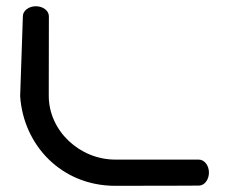

<svg xmlns="http://www.w3.org/2000/svg" viewBox="-20 -601 741 621"><path d="M138.1 -548.4C138 -566.9 118.6 -580.8 96 -580.8C73.5 -580.8 54 -566.8 54 -548.4L45.2 -290.4L45.2 -290.1C55.8 -130.8 179.1 0 352.8 0C514.3 0 622.8 -0.7 622.8 -0.7C641.7 -0.7 655.8 -20.2 655.8 -42.8C655.8 -65.3 641.7 -84.8 622.8 -84.8C622.8 -84.8 464.3 -84.8 352.8 -84.8C238 -84.8 137.7 -177.4 137.7 -291.3C137.7 -395 138 -517.6 138.1 -543.5Z"/></svg>

Font: Hi.
Style: Bold
Weight: 400
Designer: Mew Too, Robert Jablonski
Foundry: Cannot Into Space Fonts
Version: Version 1.996